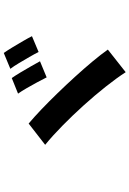

<svg xmlns="http://www.w3.org/2000/svg" viewBox="150 -925 700 1040"><g transform="rotate(-90 500.0 -405.0)"><path d="M597.2 -691.3Q610.8 -672.1 627.9 -643.5Q645 -614.8 661.4 -586.2Q677.9 -557.6 688.1 -538.4L600.9 -502.3Q590.1 -524.1 574.7 -552.7Q559.3 -581.3 542.9 -609.7Q526.6 -638.1 512.8 -657.2ZM733.1 -734.6Q746.7 -715.5 764.2 -686.5Q781.7 -657.6 798 -629.5Q814.3 -601.4 824 -581.9L738.4 -545.9Q727.4 -567.9 711.2 -596Q695 -624.1 678.3 -652Q661.7 -679.9 647.2 -699ZM350.7 -599.8Q385 -571.1 427.4 -530.7Q469.8 -490.2 515.2 -443.3Q560.7 -396.4 604.9 -347.8Q649.2 -299.1 687.2 -253.6Q725.2 -208.1 751.4 -170.8L629 -74.2Q596.8 -124 550.2 -182.7Q503.6 -241.5 449.5 -301.5Q395.4 -361.5 340.3 -415.6Q285.3 -469.8 235.6 -510.4Z"/></g></svg>

Font: Noto Sans SC Thin
Style: Regular
Weight: 100
Designer: Ryoko NISHIZUKA 西塚涼子 (kana, bopomofo & ideographs); Paul D. Hunt (Latin, Greek & Cyrillic); Sandoll Communications 산돌커뮤니
Foundry: Adobe
Version: Version 2.004-H2;hotconv 1.0.118;makeotfexe 2.5.65603